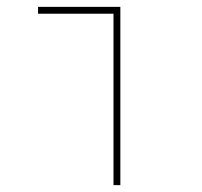

<svg xmlns="http://www.w3.org/2000/svg" viewBox="-20 -540 590 560"><path d="M311 0V-500H91V-520H331V0Z"/></svg>

Font: M PLUS Code Latin SemiExpanded Thin
Style: Regular
Weight: 250
Width: 6
Designer: Coji Morishita
Foundry: UNDERFOREST DESIGN
Version: Version 1.002; ttfautohint (v1.8.3)